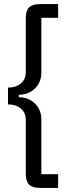

<svg xmlns="http://www.w3.org/2000/svg" viewBox="-20 -780 355 938"><path d="M175 138Q139 138 122.5 122Q106 106 106 70V-195Q106 -230 81.5 -250Q57 -270 19 -270V-352Q57 -352 81.5 -372Q106 -392 106 -427V-692Q106 -728 122.5 -744Q139 -760 175 -760H264V-693H182V-425Q182 -380 152 -349Q122 -318 72 -317V-305Q122 -304 152 -273Q182 -242 182 -197V71H264V138Z"/></svg>

Font: IBM Plex Sans Cond Text
Style: Regular
Weight: 450
Width: 3
Designer: Mike Abbink, Paul van der Laan, Pieter van Rosmalen
Foundry: Bold Monday
Version: Version 1.3